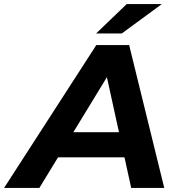

<svg xmlns="http://www.w3.org/2000/svg" viewBox="-83 -921 869 941"><path d="M-63 0 389 -700H550L722 0H560L424 -620H488L110 0ZM124 -150 190 -273H551L570 -150ZM388 -757 538 -901H710L514 -757Z"/></svg>

Font: MOST Montserrat
Style: Bold Italic
Weight: 700
Italic angle: -11.3°
Designer: Julieta Ulanovsky
Foundry: Julieta Ulanovsky
Version: Version 8.000;March 11, 2024;FontCreator 15.0.0.2926 64-bit